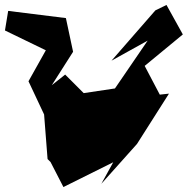

<svg xmlns="http://www.w3.org/2000/svg" viewBox="-36 -745 758 775"><path d="M345 -174 371 -300 227 -444 173 -401 259 -536 230 -672 -3 -701 -16 -622 149 -542 79 -417 142 -283 156 -103 168 -91 220 10 421 -90 373 -3 517 -164 646 -367 609 -363 548 -479 702 -606 636 -725 591 -703 414 -500 560 -581 428 -388 301 -369 238 -163Z"/></svg>

Font: Asimov Silicon
Style: Regular
Weight: 400
Designer: Google
Version: Version 2.000980; 2014